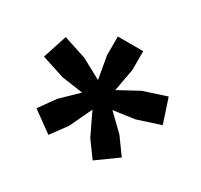

<svg xmlns="http://www.w3.org/2000/svg" viewBox="-100 -937 724 691"><g transform="rotate(30 262.0 -592.0)"><path d="M324.5 -569 390.5 -505 439 -438 353.5 -376.5 305.5 -442.5 261.5 -534.5 218 -442.5 169.5 -376.5 84.5 -438 132.5 -505 198.5 -569 110.5 -581.5 15 -612.5 47.5 -712.5 142.5 -681.5 225.5 -636.5 209 -730V-808H314.5V-730L297.5 -636.5L380.5 -681.5L475.5 -712.5L508.5 -612.5L413 -581.5Z"/></g></svg>

Font: Encode Sans Expanded
Style: Bold
Weight: 700
Width: 7
Designer: Multiple Designers
Foundry: Impallari Type
Version: Version 3.000; ttfautohint (v1.8.3) -l 8 -r 50 -G 200 -x 14 